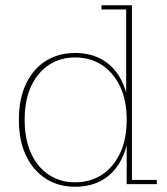

<svg xmlns="http://www.w3.org/2000/svg" viewBox="-20 -702 637 732"><path d="M266 10Q203 10 155 -20.5Q107 -51 79.5 -108Q52 -165 52 -245Q52 -326 79.5 -383Q107 -440 155 -470Q203 -500 266 -500Q331 -500 377.5 -470Q424 -440 449 -383Q474 -326 474 -246V-244Q474 -164 449 -107Q424 -50 377.5 -20Q331 10 266 10ZM266 -7Q324 -7 368 -35.5Q412 -64 437.5 -117.5Q463 -171 463 -245Q463 -320 437.5 -373Q412 -426 368 -454.5Q324 -483 266 -483Q210 -483 166.5 -454.5Q123 -426 98.5 -373Q74 -320 74 -245Q74 -171 98.5 -117.5Q123 -64 166.5 -35.5Q210 -7 266 -7ZM463 0V-168L468 -245L461 -335V-666H367V-682H483V-16H578V0Z"/></svg>

Font: Montagu Slab 144pt Thin
Style: Regular
Weight: 250
Version: Version 1.000